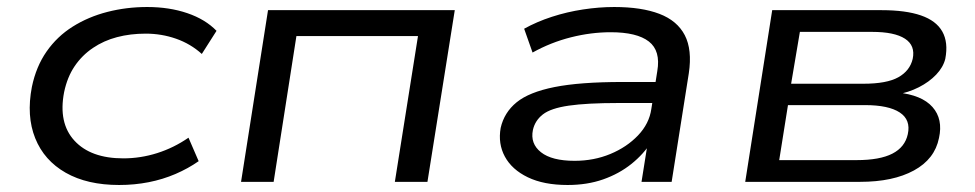

<svg xmlns="http://www.w3.org/2000/svg" viewBox="-20 -519 2783 548"><path d="M320 9Q229 9 167.5 -26Q106 -61 80.5 -124.5Q55 -188 71 -271Q83 -329 113 -372Q143 -415 187.5 -443Q232 -471 286.5 -485Q341 -499 400 -499Q463 -499 514.5 -481.5Q566 -464 598 -431L556 -365Q524 -394 482.5 -408.5Q441 -423 396 -423Q352 -423 314 -413Q276 -403 245 -382Q214 -361 193 -330Q172 -299 163 -256Q146 -168 192.5 -117.5Q239 -67 332 -67Q381 -67 428.5 -82Q476 -97 518 -126L547 -59Q517 -38 481 -22.5Q445 -7 404.5 1Q364 9 320 9Z M668 0 745 -490H1278L1200 0H1107L1173 -416H826L761 0Z M1600 9Q1532 9 1486.5 -13Q1441 -35 1421 -72Q1401 -109 1409 -154Q1419 -198 1454.5 -227Q1490 -256 1562.5 -270.5Q1635 -285 1757 -285H1869L1860 -225H1745Q1655 -225 1603.5 -217.5Q1552 -210 1529.5 -192.5Q1507 -175 1501 -148Q1493 -109 1524 -84.5Q1555 -60 1620 -60Q1675 -60 1722 -79.5Q1769 -99 1801 -132.5Q1833 -166 1839 -208L1856 -316Q1866 -374 1832 -400.5Q1798 -427 1723 -427Q1667 -427 1609.5 -412.5Q1552 -398 1500 -369L1476 -437Q1512 -457 1555 -471Q1598 -485 1644 -492Q1690 -499 1733 -499Q1811 -499 1862 -479.5Q1913 -460 1934.5 -418.5Q1956 -377 1946 -310L1897 0H1811L1829 -113L1839 -114Q1817 -79 1782 -51Q1747 -23 1701.5 -7Q1656 9 1600 9Z M2107 0 2184 -490H2496Q2565 -490 2608.5 -475Q2652 -460 2669.5 -429Q2687 -398 2678 -351Q2672 -327 2652 -306Q2632 -285 2602.5 -270Q2573 -255 2538 -249L2541 -255Q2611 -248 2641.5 -213.5Q2672 -179 2660 -125Q2648 -65 2588.5 -32.5Q2529 0 2435 0ZM2204 -62H2425Q2491 -62 2527 -80.5Q2563 -99 2571 -136Q2580 -177 2548 -198Q2516 -219 2449 -219H2229ZM2238 -280H2444Q2511 -280 2544 -298.5Q2577 -317 2585 -351Q2593 -389 2563 -408.5Q2533 -428 2469 -428H2263Z"/></svg>

Font: Nunito Sans 10pt Expanded
Style: Italic
Weight: 400
Width: 7
Italic angle: -9°
Designer: Vernon Adams
Foundry: Vernon Adams
Version: Version 3.101;gftools[0.9.27]